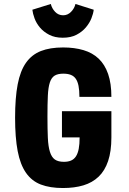

<svg xmlns="http://www.w3.org/2000/svg" viewBox="-20 -937 648 967"><path d="M292 -245H381Q381 -211 376.5 -187.5Q372 -164 362.5 -149.5Q353 -135 338 -128.5Q323 -122 302 -122Q273 -122 256.5 -133.5Q240 -145 231.5 -172Q223 -199 221 -242.5Q219 -286 219 -350Q219 -414 221 -455.5Q223 -497 231 -521.5Q239 -546 255 -556Q271 -566 299 -566Q321 -566 336.5 -560Q352 -554 361.5 -540.5Q371 -527 375.5 -504.5Q380 -482 380 -449H541Q541 -517 524.5 -564.5Q508 -612 477 -641.5Q446 -671 400.5 -684.5Q355 -698 298 -698Q232 -698 186 -680Q140 -662 111 -621Q82 -580 69 -512Q56 -444 56 -344Q56 -244 69 -176Q82 -108 111 -66.5Q140 -25 186 -7.5Q232 10 297 10Q355 10 400 -3.5Q445 -17 476.5 -47Q508 -77 524.5 -126Q541 -175 541 -245V-377H292ZM296 -747Q337 -747 365.5 -762Q394 -777 412.5 -799Q431 -821 440.5 -845Q450 -869 452 -888L360 -917Q355 -895 338 -877.5Q321 -860 298 -860Q274 -860 257.5 -877.5Q241 -895 236 -917L143 -888Q145 -869 154 -844.5Q163 -820 181 -798.5Q199 -777 227.5 -762Q256 -747 296 -747Z"/></svg>

Font: Secuela Black
Style: Regular
Weight: 900
Designer: Fernando Haro
Foundry: deFharo
Version: Version 1.704